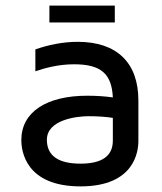

<svg xmlns="http://www.w3.org/2000/svg" viewBox="-20 -656 577 684"><path d="M389 -636H156V-576H389V-636ZM257 -507C203 -507 152 -496 106 -480V-402C138 -413 187 -427 244 -427C342 -427 378 -391 382 -309C353 -313 323 -315 291 -315C144 -315 56 -256 56 -157C56 -118 71 8 267 8C459 8 473 -116 473 -154V-298C473 -433 396 -507 257 -507ZM382 -155C382 -100 343 -73 267 -73C188 -73 147 -101 147 -158C147 -229 252 -242 295 -242C328 -242 358 -240 382 -236V-155Z"/></svg>

Font: Maven Pro
Style: Medium
Weight: 500
Designer: Joe Prince
Foundry: Joe Prince
Version: Version 1.003